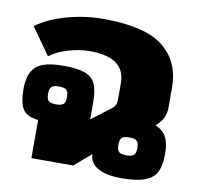

<svg xmlns="http://www.w3.org/2000/svg" viewBox="-67 -614 719 698"><g transform="rotate(10 292.0 -264.5)"><path d="M306 -53 244 0H90V-141Q48 -145 33 -168.5Q18 -192 18 -244Q18 -299 45 -325Q72 -351 148 -351Q200 -351 227.5 -340.5Q255 -330 265.5 -306Q276 -282 276 -237V-176L343 -227Q354 -234 358.5 -242.5Q363 -251 363 -266V-325Q363 -420 233 -420Q193 -420 151.5 -407.5Q110 -395 85 -375L15 -474Q57 -506 124 -525Q191 -544 260 -544Q415 -544 482 -490.5Q549 -437 549 -340V-269Q549 -246 541 -229.5Q533 -213 514 -196Q542 -184 554 -161.5Q566 -139 566 -100Q566 -58 554.5 -33.5Q543 -9 512 3Q481 15 424 15Q367 15 336.5 -3Q306 -21 306 -53ZM179 -241Q179 -260 171.5 -267Q164 -274 144 -274Q124 -274 116.5 -267Q109 -260 109 -241Q109 -222 116.5 -215Q124 -208 144 -208Q164 -208 171.5 -215Q179 -222 179 -241ZM463 -103Q463 -122 455.5 -129Q448 -136 428 -136Q408 -136 400.5 -129Q393 -122 393 -103Q393 -84 400.5 -77Q408 -70 428 -70Q448 -70 455.5 -77Q463 -84 463 -103Z"/></g></svg>

Font: Pridi
Style: Bold
Weight: 700
Designer: Katatrad Team
Foundry: CadsonDemak
Version: Version 1.001